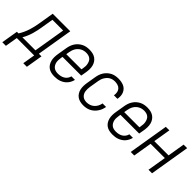

<svg xmlns="http://www.w3.org/2000/svg" viewBox="56 -1355 2343 2343"><g transform="rotate(45 1227.5 -183.5)"><path d="M379 161H317L344 0H44L17 161H-45L-9 -55H19Q39 -87 54 -120Q69 -153 80 -187Q91 -221 98.5 -255.5Q106 -290 112 -325L144 -520H447L370 -55H415ZM311 -55 379 -465H194L169 -316Q164 -283 157 -249.5Q150 -216 140.5 -183.5Q131 -151 117.5 -118.5Q104 -86 86 -55Z M700 8Q671 8 644 2Q617 -4 595 -19Q573 -34 559 -56.5Q545 -79 538.5 -105.5Q532 -132 532.5 -160.5Q533 -189 538 -218L558 -338Q562 -363 570 -387.5Q578 -412 592.5 -435Q607 -458 627.5 -476.5Q648 -495 672 -507Q696 -519 721 -523.5Q746 -528 771 -528Q800 -528 827.5 -522Q855 -516 877 -501Q899 -486 914 -463.5Q929 -441 935.5 -414.5Q942 -388 941.5 -359.5Q941 -331 936 -302L924 -232H601L597 -209Q594 -189 593 -169Q592 -149 596 -130.5Q600 -112 609.5 -95.5Q619 -79 633 -68Q647 -57 665.5 -52Q684 -47 704 -47Q726 -47 749 -51.5Q772 -56 792.5 -68Q813 -80 827 -99.5Q841 -119 846 -141H907Q902 -119 891.5 -97.5Q881 -76 865.5 -58Q850 -40 830 -27Q810 -14 788.5 -6Q767 2 744.5 5Q722 8 700 8ZM872 -288 876 -311Q880 -331 880.5 -350.5Q881 -370 877 -388.5Q873 -407 865 -423.5Q857 -440 842.5 -451.5Q828 -463 809.5 -468Q791 -473 771 -473Q753 -473 734.5 -469Q716 -465 698.5 -455.5Q681 -446 666.5 -432Q652 -418 642 -401Q632 -384 626 -365.5Q620 -347 617 -329L610 -288Z M1197 8Q1168 8 1141.5 1.5Q1115 -5 1093.5 -20Q1072 -35 1058 -57.5Q1044 -80 1038 -106.5Q1032 -133 1032.5 -161Q1033 -189 1038 -218L1058 -338Q1062 -363 1070 -387.5Q1078 -412 1092.5 -435Q1107 -458 1127.5 -476.5Q1148 -495 1171.5 -507Q1195 -519 1220.5 -523.5Q1246 -528 1271 -528Q1296 -528 1320 -524Q1344 -520 1365.5 -510.5Q1387 -501 1403 -484.5Q1419 -468 1428.5 -446.5Q1438 -425 1440 -401Q1442 -377 1438 -352L1437 -344H1376L1377 -350Q1381 -375 1376 -399.5Q1371 -424 1355.5 -441Q1340 -458 1316 -465.5Q1292 -473 1267 -473Q1248 -473 1230 -469Q1212 -465 1194.5 -455Q1177 -445 1164 -430.5Q1151 -416 1141 -399.5Q1131 -383 1125.5 -365Q1120 -347 1117 -329L1097 -209Q1094 -189 1093.5 -169.5Q1093 -150 1096 -131.5Q1099 -113 1108 -96.5Q1117 -80 1131 -68.5Q1145 -57 1163 -52Q1181 -47 1201 -47Q1226 -47 1252 -55.5Q1278 -64 1298.5 -82.5Q1319 -101 1331.5 -125.5Q1344 -150 1348 -175V-176H1409V-175Q1405 -151 1396 -127Q1387 -103 1372 -81Q1357 -59 1337.5 -41.5Q1318 -24 1294.5 -12.5Q1271 -1 1246 3.5Q1221 8 1197 8Z M1700 8Q1671 8 1644 2Q1617 -4 1595 -19Q1573 -34 1559 -56.5Q1545 -79 1538.5 -105.5Q1532 -132 1532.5 -160.5Q1533 -189 1538 -218L1558 -338Q1562 -363 1570 -387.5Q1578 -412 1592.5 -435Q1607 -458 1627.5 -476.5Q1648 -495 1672 -507Q1696 -519 1721 -523.5Q1746 -528 1771 -528Q1800 -528 1827.5 -522Q1855 -516 1877 -501Q1899 -486 1914 -463.5Q1929 -441 1935.5 -414.5Q1942 -388 1941.5 -359.5Q1941 -331 1936 -302L1924 -232H1601L1597 -209Q1594 -189 1593 -169Q1592 -149 1596 -130.5Q1600 -112 1609.5 -95.5Q1619 -79 1633 -68Q1647 -57 1665.5 -52Q1684 -47 1704 -47Q1726 -47 1749 -51.5Q1772 -56 1792.5 -68Q1813 -80 1827 -99.5Q1841 -119 1846 -141H1907Q1902 -119 1891.5 -97.5Q1881 -76 1865.5 -58Q1850 -40 1830 -27Q1810 -14 1788.5 -6Q1767 2 1744.5 5Q1722 8 1700 8ZM1872 -288 1876 -311Q1880 -331 1880.5 -350.5Q1881 -370 1877 -388.5Q1873 -407 1865 -423.5Q1857 -440 1842.5 -451.5Q1828 -463 1809.5 -468Q1791 -473 1771 -473Q1753 -473 1734.5 -469Q1716 -465 1698.5 -455.5Q1681 -446 1666.5 -432Q1652 -418 1642 -401Q1632 -384 1626 -365.5Q1620 -347 1617 -329L1610 -288Z M2010 0 2096 -520H2157L2120 -297H2366L2403 -520H2464L2378 0H2317L2357 -242H2111L2071 0Z"/></g></svg>

Font: Iosevka Term Curly Lt Obl
Style: Regular
Weight: 300
Italic angle: -9°
Designer: Belleve Invis
Foundry: Belleve Invis
Version: Version 32.3.0